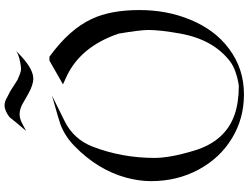

<svg xmlns="http://www.w3.org/2000/svg" viewBox="-142 -903 1071 827"><g transform="rotate(-90 393.5 -489.5)"><path d="M763.7 -424.2Q763.7 -305.3 722.1 -205.3Q678.4 -98.9 596.8 -38.4Q511.1 25.8 400 25.8Q296.3 25.8 211.1 -26.1Q125.8 -77.9 76.3 -170Q26.8 -262.1 26.8 -374.2Q26.8 -426.3 42.1 -482.6Q75.8 -604.2 176.3 -702.6Q218.9 -744.7 270 -764.2Q284.7 -770 395.3 -801.1L284.7 -746.3Q207.4 -707.9 175.3 -625.8Q126.8 -499.5 126.8 -359.5Q126.8 -292.1 158.4 -188.4Q198.9 -53.7 314.2 -14.2Q366.3 3.7 438.4 3.7Q508.4 -7.4 544.2 -35.3Q636.3 -106.8 662.1 -246.8Q677.9 -335.3 677.9 -385.3Q677.9 -422.1 662.1 -514.2Q605.3 -681.1 472.6 -740.5L443.7 -753.7L545.8 -812.1H562.6Q681.6 -725.8 725.8 -628.9Q763.7 -547.9 763.7 -424.2ZM588.4 -955.8 564.2 -933.2Q508.4 -881.6 467.9 -881.6Q441.1 -881.6 401.1 -904.2L359.5 -927.9Q337.4 -940.5 314.2 -940.5Q297.9 -940.5 278.4 -931.1L243.2 -912.6Q287.9 -964.7 302.1 -983.7Q329.5 -1005.3 353.7 -1005.3Q366.8 -1005.3 380 -998.4L414.7 -980.5L458.4 -952.6Q461.6 -951.1 463.2 -949.5Q493.2 -935.8 505.8 -934.7Q521.1 -933.7 548.9 -940.3Q576.8 -946.8 588.4 -955.8Z"/></g></svg>

Font: MM Bagan
Style: Regular
Weight: 400
Designer: Khon Soe Zaw Thu
Version: Version 1.00 July 10, 2016, initial release